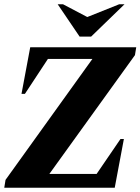

<svg xmlns="http://www.w3.org/2000/svg" viewBox="-30 -882 660 902"><path d="M-10 0 -4 -37 404 -605H195L87 -441H71L112 -660H610L604 -623L202 -65H424L536 -229H552L509 0ZM344 -710 241 -862H266L380 -802L530 -862H555L398 -710Z"/></svg>

Font: Spectral ExtraBold
Style: Italic
Weight: 800
Italic angle: -10°
Designer: Jean-Baptiste Levee
Foundry: Production Type
Version: Version 2.001